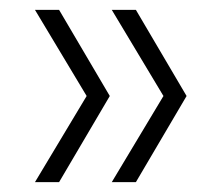

<svg xmlns="http://www.w3.org/2000/svg" viewBox="-20 -490 445 390"><path d="M100 -120H51L156 -295L51 -470H100L203 -295ZM256 -120H207L312 -295L207 -470H256L359 -295Z"/></svg>

Font: DM Sans 10pt ExtraLight
Style: Regular
Weight: 250
Version: Version 4.004;gftools[0.9.30]